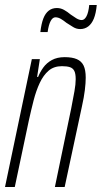

<svg xmlns="http://www.w3.org/2000/svg" viewBox="-21 -746 406 766"><path d="M-1 0 106 -510H138L127 -439H131Q139 -459 152 -477Q165 -495 186 -506.5Q207 -518 237 -518Q267 -518 285.5 -510Q304 -502 312.5 -484.5Q321 -467 321 -436Q321 -415 317.5 -386.5Q314 -358 306 -322L237 0H198L263 -313Q271 -354 276 -382Q281 -410 281 -430Q281 -452 275.5 -463Q270 -474 258 -478Q246 -482 226 -482Q194 -482 173 -464Q152 -446 137.5 -415Q123 -384 113 -345Q103 -306 94 -265L38 0ZM140 -618Q144 -652 152 -672.5Q160 -693 173.5 -703.5Q187 -714 206 -714Q221 -714 234.5 -706.5Q248 -699 261 -688Q272 -680 283.5 -673Q295 -666 305 -666Q316 -666 324 -681Q332 -696 335 -726H365Q362 -693 353.5 -672Q345 -651 331 -640.5Q317 -630 299 -630Q284 -630 271 -638Q258 -646 244 -655Q233 -664 222 -670.5Q211 -677 200 -677Q189 -677 181 -662Q173 -647 169 -618Z"/></svg>

Font: Saira UltraCondensed ExtraLight
Style: Italic
Weight: 250
Width: 1
Italic angle: -12°
Designer: Hector Gatti with collaboration of the Omnibus-Type team
Foundry: Omnibus-Type
Version: Version 1.101